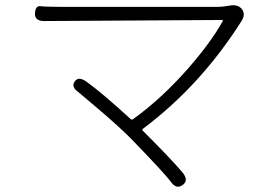

<svg xmlns="http://www.w3.org/2000/svg" viewBox="-20 -690 1040 730"><path d="M675 13Q651 31 630 2Q607 -30 477 -164Q432 -209 357 -273Q282 -337 279 -339Q249 -360 264 -380Q278 -401 308 -380Q368 -337 476 -238Q481 -233 486 -237Q596 -316 699 -434Q783 -531 827 -610Q829 -614 824 -614L148 -610Q111 -610 113 -640Q115 -669 134 -666.5Q153 -664 205 -664H809Q826 -664 842 -667L855 -669Q885 -674 900 -655Q915 -635 897 -608Q742 -364 523 -200Q519 -197 523 -193Q636 -80 675 -33Q698 -4 675 13Z"/></svg>

Font: Resource Han Rounded CN Light
Style: Regular
Weight: 300
Designer: Cyano Hao (round all glyphs); Ryoko NISHIZUKA 西塚涼子 (kana, bopomofo & ideographs); Paul D. Hunt (Latin, Greek & Cyrillic)
Foundry: Cyano Hao
Version: 0.990